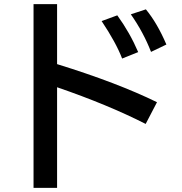

<svg xmlns="http://www.w3.org/2000/svg" viewBox="-20 -847 880 928"><path d="M142.1 -827.1H255.9V-537.1Q547.4 -446.8 738.8 -353L684.1 -248Q500.5 -341.3 255.9 -425.3V61H142.1ZM570.3 -564Q540.5 -641.6 471.2 -745.1L546.9 -772.9Q607.4 -689.5 647.9 -595.2ZM710 -596.2Q673.3 -690.9 612.3 -777.8L685.1 -801.8Q740.2 -734.9 784.2 -631.8Z"/></svg>

Font: FORM UDPGothic
Style: Bold
Weight: 700
Foundry: Pronama LLC
Version: Version 1.051